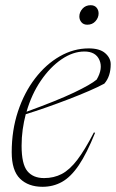

<svg xmlns="http://www.w3.org/2000/svg" viewBox="-20 -708 446 738"><path d="M345.5 -197.5Q313.5 -118 282.8 -72.8Q252 -27.5 218.2 -8.8Q184.5 10 143.5 10Q89 10 57 -21.2Q25 -52.5 25 -123Q25 -207 49 -279.5Q73 -352 114.8 -406.5Q156.5 -461 209.8 -491.5Q263 -522 321 -522Q363.5 -522 384.5 -503.5Q405.5 -485 405.5 -461Q405.5 -414.5 381 -386.5Q358 -374 322.2 -358.5Q286.5 -343 244.2 -326.8Q202 -310.5 159.2 -295.5Q116.5 -280.5 79 -269Q71.5 -240.5 67.2 -210Q63 -179.5 63 -147.5Q63 -77.5 85 -50.5Q107 -23.5 149.5 -23.5Q187 -23.5 217.2 -39.2Q247.5 -55 276.8 -93.2Q306 -131.5 341 -199ZM304.5 -510Q260.5 -510 216.8 -480.2Q173 -450.5 137.2 -398.2Q101.5 -346 82 -278.5Q200 -321.5 264.5 -352.2Q329 -383 351.5 -402Q376.5 -444.5 362.2 -477.2Q348 -510 304.5 -510ZM315.5 -613Q301 -613 293 -622.5Q285 -632 285 -644.5Q285 -661 297 -674.5Q309 -688 328.5 -688Q343 -688 351 -678.8Q359 -669.5 359 -656.5Q359 -640 347 -626.5Q335 -613 315.5 -613Z"/></svg>

Font: Newsreader 72pt ExtraLight
Style: Italic
Weight: 275
Italic angle: -17°
Designer: Hugues Gentile
Foundry: Production Type
Version: Version 1.003; ttfautohint (v1.8.3)